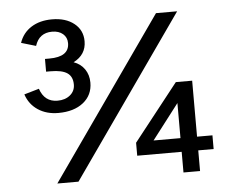

<svg xmlns="http://www.w3.org/2000/svg" viewBox="-50 -738 967 796"><g transform="rotate(-5 434.0 -340.0)"><path d="M570 -143H682V-289ZM682 0V-86H497V-140L683 -376H751V-143H815V-86H751V0ZM157 0 626 -668H714L245 0ZM330 -405Q330 -353 291 -322Q252 -291 187 -291Q138 -291 102.5 -314.5Q67 -338 53 -380L115 -398Q134 -342 188 -342Q220 -342 240.5 -359Q261 -376 261 -403Q261 -436 239 -451Q217 -466 170 -466H151V-519H169Q252 -519 252 -576Q252 -600 235 -614.5Q218 -629 190 -629Q136 -629 119 -576L58 -594Q72 -635 107.5 -657.5Q143 -680 194 -680Q251 -680 286 -652Q321 -624 321 -578Q321 -522 268 -495Q297 -485 313.5 -461Q330 -437 330 -405Z"/></g></svg>

Font: Atkinson Hyperlegible Pro
Style: Regular
Weight: 400
Designer: Elliott Scott, Megan Eiswerth, Linus Boman, Theodore Petrosky, Jacob Perez
Foundry: Braille Institute
Version: Version 1.5.1